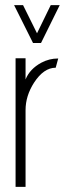

<svg xmlns="http://www.w3.org/2000/svg" viewBox="-20 -732 268 752"><path d="M35.2 -711.9H70.3L125 -601.6L178.7 -711.9H213.9L140.6 -563.5H109.4ZM41 0V-503.9H80.1V-420.9Q96.7 -461.9 141.6 -486.3Q172.9 -502.9 207 -502.9H208L198.2 -466.8Q151.4 -466.8 113.3 -408.2Q80.1 -356.4 80.1 -300.8V0Z"/></svg>

Font: Post No Bills Colombo
Style: Light
Weight: 400
Designer: Kosala Senevirathne, Siva Puranthara, Lasantha Premarathna, Tharique Azeez
Foundry: Mooniak
Version: Version 1.220 ; ttfautohint (v1.5)